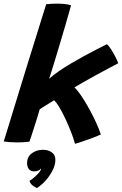

<svg xmlns="http://www.w3.org/2000/svg" viewBox="-34 -746 653 1028"><path d="M367.5 24Q363.5 8 354.5 -17.5Q345.5 -43 333 -72.2Q320.5 -101.5 306.8 -129.2Q293 -157 279.8 -178.2Q266.5 -199.5 255.5 -209Q249 -205 237.5 -198Q226 -191 213.5 -183.2Q201 -175.5 191.5 -169.2Q182 -163 178.5 -160.5Q172.5 -139 164.5 -113.5Q156.5 -88 148.5 -63.2Q140.5 -38.5 134 -18.2Q127.5 2 123.5 12.5Q107 14.5 90.2 15.5Q73.5 16.5 57.5 16.5Q36.5 16.5 18 15Q-0.5 13.5 -14 11.5Q-6.5 -11.5 7.2 -57Q21 -102.5 39.5 -162.5Q58 -222.5 78.5 -289.8Q99 -357 120 -424Q141 -491 159.5 -550.8Q178 -610.5 192.2 -655.8Q206.5 -701 213.5 -723.5Q228.5 -725 243.5 -725.8Q258.5 -726.5 273.5 -726.5Q294 -726.5 313 -724.5Q332 -722.5 346.5 -717.5Q332.5 -667 315.8 -610Q299 -553 282.5 -497.5Q266 -442 252 -396.5Q238 -351 229 -324Q250 -343.5 280.2 -364.2Q310.5 -385 345.5 -405.8Q380.5 -426.5 415.8 -445.8Q451 -465 482.8 -481.2Q514.5 -497.5 538.5 -509.5Q548.5 -501 561 -481.5Q573.5 -462 584.2 -441Q595 -420 599 -407.5Q577 -396 544.5 -378.5Q512 -361 477.2 -342.2Q442.5 -323.5 412.5 -306.2Q382.5 -289 364.5 -278Q374.5 -269.5 388.5 -250.8Q402.5 -232 418.2 -206.5Q434 -181 450.2 -150.8Q466.5 -120.5 481 -88.8Q495.5 -57 506 -26Q498.5 -22 480 -14.8Q461.5 -7.5 439.2 0.5Q417 8.5 397.2 15Q377.5 21.5 367.5 24ZM163 261Q158.5 259 144 249.5Q129.5 240 124 222.5Q134 216.5 148 204.8Q162 193 173.2 180Q184.5 167 185.5 159Q186 157 186 155.5Q181.5 162 172.5 166.8Q163.5 171.5 149 171.5Q129.5 171.5 120.2 158.8Q111 146 111 128Q111 94 136 75Q161 56 197 56Q223.5 56 243 69.5Q262.5 83 262.5 110Q262.5 136.5 248 165.5Q233.5 194.5 211 220Q188.5 245.5 163 261Z"/></svg>

Font: Grandstander Thin SemiBold
Style: Italic
Weight: 600
Italic angle: -15°
Version: Version 1.200